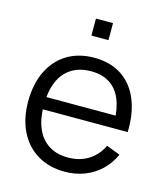

<svg xmlns="http://www.w3.org/2000/svg" viewBox="-112 -827 808 929"><g transform="rotate(15 292.0 -362.5)"><path d="M253.3 -654.7V-740H338.7V-654.7ZM298.3 15Q220.3 15 161.9 -19.8Q103.5 -54.7 71.8 -118.7Q40 -182.7 40 -267.7Q40 -355.3 71.4 -420.2Q102.8 -485.2 160.5 -520.1Q218.2 -555 295.7 -555Q375 -555 431.8 -518.4Q488.7 -481.8 517.6 -412.9Q546.5 -344 543.8 -249.3H469V-275.3Q467.7 -345.5 448 -392.6Q428.3 -439.7 390.5 -463.7Q352.7 -487.7 297.7 -487.7Q240 -487.7 199.7 -462.2Q159.3 -436.8 138.7 -388.2Q118 -339.5 118 -270Q118 -202.2 138.7 -154.1Q159.3 -106 199.3 -80.7Q239.3 -55.3 295.7 -55.3Q353.2 -55.3 396.6 -82Q440 -108.7 465 -159.3L533.7 -133Q512.3 -86.2 477.2 -52.9Q442 -19.7 396.3 -2.3Q350.7 15 298.3 15ZM92 -249.3V-311H504.7V-249.3Z"/></g></svg>

Font: Manrope
Style: Regular
Weight: 400
Designer: Mikhail Sharanda
Foundry: Mikhail Sharanda
Version: Version 4.503